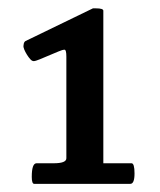

<svg xmlns="http://www.w3.org/2000/svg" viewBox="-20 -765 392 469"><path d="M301.3 -366.2Q308.6 -366.2 308.6 -341.3Q308.6 -315.9 298.3 -315.9H63.5Q57.6 -315.9 57.6 -333Q57.6 -366.2 69.3 -366.2H111.3Q142.1 -366.2 142.1 -378.4V-626.5Q142.1 -643.6 137.7 -643.6Q132.8 -643.6 122.6 -639.2L77.1 -620.1Q66.4 -615.7 62.5 -615.7Q58.1 -615.7 54 -620.4Q49.8 -625 45.9 -631.3Q37.1 -645.5 37.1 -653.3Q37.1 -653.8 37.6 -653.8Q37.6 -661.6 42 -664.6L207 -744.6H214.4Q232.4 -744.6 232.4 -738.8V-366.2Z"/></svg>

Font: Copse
Style: Regular
Weight: 400
Version: Version 1.000